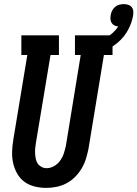

<svg xmlns="http://www.w3.org/2000/svg" viewBox="-20 -907 669 935"><path d="M205 8Q176 8 148 1Q120 -6 98.5 -22Q77 -38 63.5 -62Q50 -86 44 -113Q38 -140 39 -169.5Q40 -199 45 -228L113 -639H84V-735H267V-639H226L155 -212Q153 -199 151.5 -185.5Q150 -172 151 -158.5Q152 -145 154.5 -132.5Q157 -120 164 -110Q171 -100 182.5 -94Q194 -88 207 -88Q226 -88 244 -98.5Q262 -109 273.5 -125.5Q285 -142 291 -160.5Q297 -179 301 -198L373 -639H345V-735H528V-639H486L411 -183Q406 -158 398.5 -133.5Q391 -109 377.5 -86.5Q364 -64 345 -45Q326 -26 303 -14Q280 -2 254.5 3Q229 8 205 8ZM430 -639 414 -692Q434 -697 454 -704Q474 -711 492.5 -721Q511 -731 527.5 -745.5Q544 -760 556 -778Q546 -779 537.5 -783Q529 -787 524 -795Q519 -803 518 -812.5Q517 -822 519 -832Q520 -843 525.5 -854Q531 -865 540 -873Q549 -881 560.5 -884Q572 -887 583 -887Q594 -887 604.5 -883.5Q615 -880 621.5 -872Q628 -864 629 -852.5Q630 -841 628 -830Q622 -796 604.5 -763Q587 -730 559.5 -705Q532 -680 498.5 -664.5Q465 -649 430 -639Z"/></svg>

Font: Iosevka Curly Slab Oblique
Style: Bold
Weight: 700
Italic angle: -9°
Monospace: yes
Designer: Belleve Invis
Foundry: Belleve Invis
Version: Version 11.1.0; ttfautohint (v1.8.3)